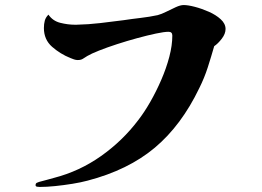

<svg xmlns="http://www.w3.org/2000/svg" viewBox="-20 -712 1040 761"><path d="M874 -597Q874 -578 859 -558.5Q844 -539 829 -529Q817 -487 803.5 -445Q790 -403 770 -363Q699 -215 593.5 -126.5Q488 -38 327 4Q301 11 267 16.5Q233 22 199 25.5Q165 29 137 29Q133 29 127 28Q121 27 121 22Q121 15 126 12.5Q131 10 135 9Q150 5 165 1Q180 -3 194 -7Q295 -33 380.5 -93.5Q466 -154 528 -236Q552 -267 575.5 -308Q599 -349 619 -395Q639 -441 651 -486.5Q663 -532 663 -571Q663 -586 648 -586Q631 -586 598 -579Q565 -572 524.5 -561Q484 -550 444 -537Q404 -524 372.5 -511.5Q341 -499 326 -490Q316 -484 308.5 -479Q301 -474 288 -474Q281 -474 273.5 -476.5Q266 -479 259 -482Q219 -498 186.5 -526.5Q154 -555 154 -601Q154 -617 157.5 -630Q161 -643 172 -654Q189 -629 219 -621.5Q249 -614 277 -614H283Q330 -615 377 -620.5Q424 -626 470 -632Q503 -637 537.5 -641Q572 -645 605 -652Q620 -656 639 -665.5Q658 -675 676.5 -683.5Q695 -692 708 -692Q725 -692 752 -685Q779 -678 807.5 -665.5Q836 -653 855 -635.5Q874 -618 874 -597Z"/></svg>

Font: Kaisei Tokumin ExtraBold
Style: Regular
Weight: 800
Designer: Font-Kai, 金井和夫
Foundry: KAZUO KANAI
Version: Version 5.003